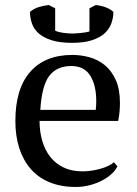

<svg xmlns="http://www.w3.org/2000/svg" viewBox="-20 -730 543 762"><path d="M41 0ZM446 -70Q438 -53 421 -38Q404 -23 382 -12Q360 -1 334 5.5Q308 12 281 12Q222 12 177 -6.5Q132 -25 102 -59.5Q72 -94 56.5 -142Q41 -190 41 -250Q41 -378 100 -445Q159 -512 267 -512Q302 -512 336 -502.5Q370 -493 396.5 -471Q423 -449 439.5 -412.5Q456 -376 456 -322Q456 -305 454.5 -287.5Q453 -270 449 -250H137Q137 -208 147.5 -171.5Q158 -135 179 -108Q200 -81 232 -65.5Q264 -50 307 -50Q342 -50 378 -60Q414 -70 432 -86ZM263 -468Q206 -468 176 -429.5Q146 -391 140 -294H360Q361 -303 361.5 -311.5Q362 -320 362 -328Q362 -392 338 -430Q314 -468 263 -468ZM266 -560Q216 -560 184 -570.5Q152 -581 133 -598Q114 -615 106.5 -637.5Q99 -660 99 -683Q115 -696 134 -702Q153 -708 174 -710L199 -697V-608Q213 -602 232 -599.5Q251 -597 267 -597Q277 -597 299 -599Q321 -601 335 -605V-697L360 -710Q381 -708 399.5 -701Q418 -694 430 -683Q430 -660 422 -637.5Q414 -615 395.5 -598Q377 -581 345.5 -570.5Q314 -560 266 -560Z"/></svg>

Font: PT Serif
Style: Regular
Weight: 400
Designer: A.Korolkova, O.Umpeleva, V.Yefimov
Foundry: ParaType Ltd
Version: Version 1.000W OFL; ttfautohint (v1.6)